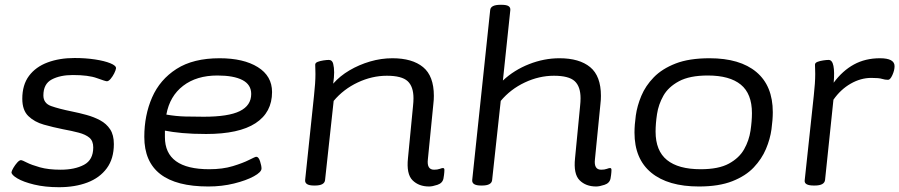

<svg xmlns="http://www.w3.org/2000/svg" viewBox="-20 -772 3752 801"><path d="M226 9Q168 9 122.5 -2Q77 -13 52 -28Q27 -43 28 -54Q29 -60 36 -72Q43 -84 52 -94Q61 -104 68 -104Q72 -104 91.5 -94Q111 -84 146.5 -74Q182 -64 233 -64Q292 -64 330.5 -84.5Q369 -105 369 -157Q369 -184 353 -197.5Q337 -211 308.5 -218.5Q280 -226 242 -233Q202 -241 163 -252Q124 -263 98.5 -287.5Q73 -312 73 -360Q73 -418 101 -455.5Q129 -493 178.5 -511.5Q228 -530 291 -530Q337 -530 376.5 -524Q416 -518 440.5 -508Q465 -498 464 -487Q463 -479 456.5 -466Q450 -453 441.5 -443Q433 -433 426 -433Q420 -433 384.5 -446Q349 -459 284 -459Q231 -459 196 -440.5Q161 -422 161 -374Q161 -341 193.5 -329.5Q226 -318 280 -307Q310 -301 341 -292.5Q372 -284 398 -270Q424 -256 439.5 -232.5Q455 -209 455 -171Q455 -110 425.5 -70Q396 -30 344.5 -10.5Q293 9 226 9Z M849 6Q582 6 582 -201Q582 -291 614.5 -365.5Q647 -440 716.5 -484.5Q786 -529 896 -529Q996 -529 1055.5 -492Q1115 -455 1115 -388Q1115 -303 1046 -258Q977 -213 840 -213Q783 -213 740.5 -217Q698 -221 668 -227Q668 -221 668 -214.5Q668 -208 668 -200Q668 -66 853 -66Q909 -66 951.5 -79Q994 -92 1019.5 -105Q1045 -118 1049 -118Q1059 -118 1065 -99Q1071 -80 1071 -69Q1071 -54 1039 -36.5Q1007 -19 956.5 -6.5Q906 6 849 6ZM830 -285Q933 -285 980.5 -308.5Q1028 -332 1028 -380Q1028 -419 991.5 -438Q955 -457 887 -457Q800 -457 744 -414Q688 -371 674 -294Q714 -287 752 -286Q790 -285 830 -285Z M1770 6Q1727 6 1701 -20Q1675 -46 1682 -112L1703 -329Q1704 -338 1704.5 -346.5Q1705 -355 1705 -362Q1705 -411 1680.5 -433.5Q1656 -456 1594 -456Q1532 -456 1472.5 -428Q1413 -400 1372 -351L1336 -20Q1333 2 1294 2H1290Q1251 2 1253 -21L1290 -373Q1296 -427 1296 -463Q1296 -477 1295.5 -486Q1295 -495 1295 -502Q1295 -510 1305.5 -514Q1316 -518 1329.5 -520Q1343 -522 1352 -522Q1366 -522 1370 -506Q1374 -490 1374 -470Q1374 -450 1370 -423Q1398 -455 1438 -478.5Q1478 -502 1524 -515.5Q1570 -529 1617 -529Q1700 -529 1745 -492Q1790 -455 1790 -372Q1790 -364 1789.5 -355.5Q1789 -347 1788 -339L1765 -107Q1760 -64 1791 -64Q1805 -64 1814.5 -67.5Q1824 -71 1828 -71Q1834 -71 1834 -63Q1834 -62 1833.5 -53Q1833 -44 1830 -27Q1826 -8 1805 -1Q1784 6 1770 6Z M2467 6Q2424 6 2398 -20Q2372 -46 2379 -112L2400 -329Q2401 -338 2401.5 -346.5Q2402 -355 2402 -362Q2402 -411 2377.5 -433.5Q2353 -456 2291 -456Q2229 -456 2169.5 -428Q2110 -400 2069 -351L2033 -20Q2030 2 1991 2H1987Q1948 2 1950 -21L2025 -730Q2027 -752 2068 -752H2072Q2093 -752 2101.5 -746.5Q2110 -741 2109 -730L2078 -436Q2125 -480 2187.5 -504.5Q2250 -529 2314 -529Q2397 -529 2442 -492Q2487 -455 2487 -372Q2487 -364 2486.5 -355.5Q2486 -347 2485 -339L2462 -107Q2457 -64 2488 -64Q2502 -64 2511.5 -67.5Q2521 -71 2525 -71Q2531 -71 2531 -63Q2531 -62 2530.5 -53Q2530 -44 2527 -27Q2523 -8 2502 -1Q2481 6 2467 6Z M2896 6Q2767 6 2697 -51.5Q2627 -109 2627 -219Q2627 -250 2632.5 -290Q2638 -330 2655.5 -372Q2673 -414 2707.5 -449.5Q2742 -485 2798.5 -507Q2855 -529 2940 -529Q3067 -529 3135.5 -471.5Q3204 -414 3204 -304Q3204 -273 3198.5 -232.5Q3193 -192 3175.5 -150.5Q3158 -109 3124.5 -73.5Q3091 -38 3035 -16Q2979 6 2896 6ZM2903 -66Q2978 -66 3021 -89.5Q3064 -113 3084.5 -149.5Q3105 -186 3111 -226.5Q3117 -267 3117 -300Q3117 -381 3070.5 -419Q3024 -457 2933 -457Q2857 -457 2812.5 -433Q2768 -409 2747.5 -372.5Q2727 -336 2721 -296Q2715 -256 2715 -223Q2715 -143 2762.5 -104.5Q2810 -66 2903 -66Z M3375 2Q3335 2 3337 -19L3375 -373Q3381 -427 3381 -463Q3381 -477 3380.5 -486Q3380 -495 3380 -502Q3380 -510 3390.5 -514Q3401 -518 3414.5 -520Q3428 -522 3437 -522Q3452 -522 3457 -497Q3462 -472 3458 -427Q3495 -477 3542.5 -503Q3590 -529 3651 -529Q3712 -529 3712 -496Q3712 -479 3703 -459Q3694 -439 3685 -439Q3672 -439 3659.5 -443Q3647 -447 3615 -447Q3571 -447 3529 -423Q3487 -399 3457 -356L3422 -21Q3419 2 3379 2Z"/></svg>

Font: Asap Expanded Expanded Regular
Style: Italic
Weight: 400
Width: 7
Italic angle: -6°
Designer: Pablo Cosgaya
Foundry: Omnibus-Type
Version: Version 3.001; ttfautohint (v1.8.4.7-5d5b)